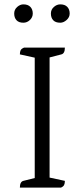

<svg xmlns="http://www.w3.org/2000/svg" viewBox="-20 -859 384 879"><path d="M71 0Q71 -27 87 -31L139 -44V-595L71 -610Q71 -622 74.5 -629Q78 -636 90 -641H277Q277 -614 261 -610L207 -596V-46L277 -31Q277 -19 273.5 -12Q270 -5 259 0ZM256 -755Q234 -755 223.5 -766.5Q213 -778 213 -797Q213 -815 226.5 -827Q240 -839 256 -839Q277 -839 288 -827.5Q299 -816 299 -797Q299 -780 285 -767.5Q271 -755 256 -755ZM87 -755Q66 -755 55.5 -766.5Q45 -778 45 -797Q45 -815 58.5 -827Q72 -839 87 -839Q108 -839 119 -827.5Q130 -816 130 -797Q130 -780 117 -767.5Q104 -755 87 -755Z"/></svg>

Font: Petrona Light
Style: Regular
Weight: 300
Designer: Ringo R. Seeber
Foundry: Ringo R. Seeber
Version: Version 2.001; ttfautohint (v1.8.3)